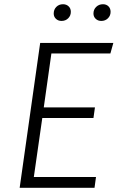

<svg xmlns="http://www.w3.org/2000/svg" viewBox="-20 -888 556 908"><path d="M502 -635H223L187 -380H429L422 -330H180L140 -51H434L427 0H73L170 -685H516ZM234 -824Q234 -843 246.5 -855.5Q259 -868 278 -868Q294 -868 304.5 -858Q315 -848 315 -832Q315 -814 302.5 -801.5Q290 -789 271 -789Q255 -789 244.5 -799Q234 -809 234 -824ZM422 -824Q422 -843 435 -855.5Q448 -868 467 -868Q483 -868 493 -858Q503 -848 503 -832Q503 -814 490.5 -801.5Q478 -789 459 -789Q443 -789 432.5 -799Q422 -809 422 -824Z"/></svg>

Font: Fira Sans Light
Style: Italic
Weight: 300
Italic angle: -8°
Designer: bBox Type GmbH & Carrois Corporate GbR & Edenspiekermann AG
Foundry: bBox Type GmbH & Carrois Corporate GbR & Edenspiekermann AG
Version: Version 4.301